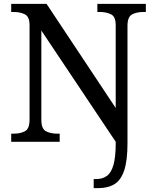

<svg xmlns="http://www.w3.org/2000/svg" viewBox="-20 -734 803 994"><path d="M465 240V193H479Q511 193 533.5 176.5Q556 160 567.5 119.5Q579 79 579 9V0L194 -576V-114Q194 -67 218 -54.5Q242 -42 276 -42H289V0H38V-42H51Q85 -42 109 -54.5Q133 -67 133 -114V-604Q133 -648 108.5 -660Q84 -672 51 -672H38V-714H221L579 -175V-604Q579 -648 554.5 -660Q530 -672 497 -672H484V-714H735V-672H722Q688 -672 664 -659.5Q640 -647 640 -600V8Q640 97 623 148Q606 199 572.5 219.5Q539 240 488 240Z"/></svg>

Font: Noto Serif Makasar
Style: Regular
Weight: 400
Designer: Sérgio Martins
Version: Version 1.001; ttfautohint (v1.8.4.7-5d5b)